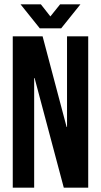

<svg xmlns="http://www.w3.org/2000/svg" viewBox="-20 -868 467 888"><path d="M275 0 140 -507H138V0H39V-700H177L288 -281H290V-700H388V0ZM75 -848H169L213 -792L258 -848H352L263 -737H164Z"/></svg>

Font: Bebas Neue
Style: Regular
Weight: 400
Designer: Ryoichi Tsunekawa
Foundry: Ryoichi Tsunekawa
Version: Version 1.400